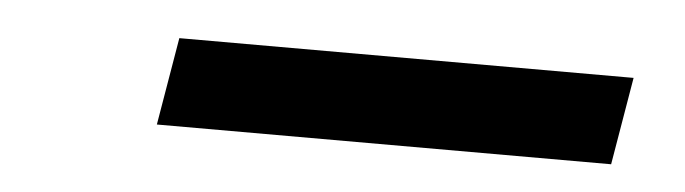

<svg xmlns="http://www.w3.org/2000/svg" viewBox="-24 -451 599 168"><g transform="rotate(5 275.5 -366.5)"><path d="M528 -405 515 -328H116L129 -405Z"/></g></svg>

Font: Fz Poppins
Style: Italic
Weight: 400
Italic angle: -10°
Designer: Ninad Kale (Devanagari), Jonny Pinhorn (Latin)
Foundry: Indian Type Foundry
Version: Vit hóa bi Vntype.Com & FontZin.Com